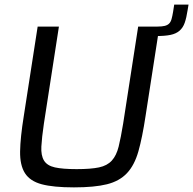

<svg xmlns="http://www.w3.org/2000/svg" viewBox="-20 -803 836 831"><path d="M66 0ZM578 -688H670L610 -301Q596 -208 579 -148Q562 -88 529.5 -53.5Q497 -19 443 -5.5Q389 8 300 8Q211 8 160.5 -5.5Q110 -19 88 -53.5Q66 -88 67 -148Q68 -208 83 -301L143 -688H235L170 -268Q161 -207 159 -168.5Q157 -130 170.5 -108Q184 -86 217.5 -78.5Q251 -71 312 -71Q373 -71 408.5 -78.5Q444 -86 464 -108Q484 -130 493.5 -168.5Q503 -207 513 -268ZM662 -688Q681 -688 693 -691Q705 -694 712 -701Q719 -708 722.5 -720.5Q726 -733 729 -751L734 -783H796L792 -759Q787 -726 779.5 -704.5Q772 -683 757 -670Q742 -657 718 -652Q694 -647 656 -647H589L595 -688Z"/></svg>

Font: Azeri Sans
Style: Italic
Weight: 400
Designer: Hector Gatti & Omnibus-Type (original fonts) / Cristiano Sobral (main changes and remastering)
Foundry: Omnibus-Type
Version: Version 0.07;August 21, 2020;FontCreator 13.0.0.2681 64-bit;